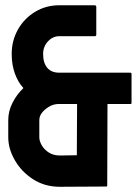

<svg xmlns="http://www.w3.org/2000/svg" viewBox="-20 -716 537 737"><path d="M387.7 0 210 1Q151.4 1 106.4 -28.3Q62 -57.1 36.9 -101.1Q11.7 -145 11.7 -189V-254.9Q11.7 -289.1 27.8 -321Q43.9 -353 69.8 -377.9Q48.8 -400.9 36.9 -434.3Q24.9 -467.8 24.9 -508.8Q24.9 -560.5 49.3 -603.5Q73.7 -646 115.2 -670.9Q156.7 -695.8 207.5 -695.8H342.8Q349.6 -695.8 349.6 -689V-583Q349.6 -577.1 343.8 -577.1H207.5Q182.6 -577.1 164.1 -557.1Q145.5 -537.1 145.5 -508.8Q145.5 -475.1 161.1 -456.1Q176.8 -437 207.5 -437H479.5Q484.9 -437 484.9 -432.1V-320.8Q484.9 -316.9 481 -316.9H392.6L391.6 -3.9Q391.6 0 387.7 0ZM210 -119.1 274.9 -120.1 275.9 -316.9H206.5Q185.5 -316.9 168.5 -306.6Q130.9 -283.7 130.9 -254.9V-189Q130.9 -174.3 140.6 -157.7Q150.4 -141.1 168 -130.1Q185.5 -119.1 210 -119.1Z"/></svg>

Font: Bayon
Style: Regular
Weight: 400
Designer: Danh Hong
Version: Version 8.001; ttfautohint (v1.8.3)